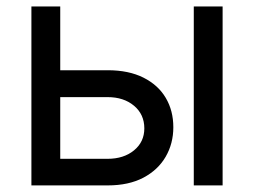

<svg xmlns="http://www.w3.org/2000/svg" viewBox="-20 -562 770 582"><path d="M149.4 -349.1H306.6Q370.1 -349.1 414.8 -326.7Q459.5 -304.2 482.4 -265.4Q505.4 -226.6 505.4 -176.3Q505.4 -127 482.2 -86.9Q459 -46.9 414.6 -23.4Q370.1 0 306.6 0H75.2V-542.5H162.6V-80.6H306.2Q355 -80.6 386.2 -106.2Q417.5 -131.8 417.5 -172.9Q417.5 -215.3 386.2 -241.5Q355 -267.6 306.2 -267.6H149.4ZM567.4 0V-542.5H654.8V0Z"/></svg>

Font: Inter 16pt
Style: Regular
Weight: 400
Version: Version 4.001;git-66647c0bb